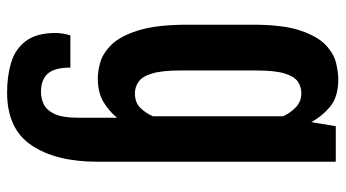

<svg xmlns="http://www.w3.org/2000/svg" viewBox="-228 -492 937 520"><g transform="rotate(90 240.0 -231.5)"><path d="M162.6 45.9Q162.6 88.9 179 107.2Q195.3 125.5 228.5 125.5Q247.1 125.5 262.9 117.4Q278.8 109.4 288.6 87.9Q298.3 66.4 298.3 25.4V-80.6Q281.7 -59.6 255.9 -43.9Q230 -28.3 190.9 -28.3Q173.8 -28.3 149.7 -34.7Q125.5 -41 101.8 -64.2Q78.1 -87.4 62.3 -136.7Q46.4 -186 46.4 -271.5V-448.2Q46.4 -530.3 62.3 -577.1Q78.1 -624 101.8 -646Q125.5 -668 150.6 -673.8Q175.8 -679.7 193.8 -679.7Q243.2 -679.7 269.8 -656.5Q296.4 -633.3 310.1 -606.4L321.3 -672.9H417.5V-27.3Q417.5 85 373 151.1Q328.6 217.3 230 217.3Q185.5 217.3 148.9 206.3Q112.3 195.3 90.6 166.5Q68.8 137.7 68.8 85Q68.8 68.4 75.2 45.9ZM232.9 -128.9Q257.3 -128.9 272 -144Q286.6 -159.2 294.4 -177.7V-530.3Q285.2 -550.3 269.8 -564.9Q254.4 -579.6 232.4 -579.6Q214.4 -579.6 200.4 -570.1Q186.5 -560.5 178.5 -534.4Q170.4 -508.3 170.4 -458V-252Q170.4 -202.1 178.5 -175.5Q186.5 -148.9 200.7 -138.9Q214.8 -128.9 232.9 -128.9Z"/></g></svg>

Font: Fjalla One
Style: Regular
Weight: 400
Designer: Irina Smirnova, Eben Sorkin
Foundry: Sorkin Type
Version: Version 1.002; ttfautohint (v1.8.4.7-5d5b);gftools[0.9.25]